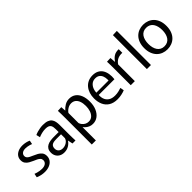

<svg xmlns="http://www.w3.org/2000/svg" viewBox="92 -1759 2990 2990"><g transform="rotate(-45 1587.0 -263.5)"><path d="M190.4 10.8Q150.6 10.8 110.3 1.7Q70 -7.4 40.1 -21.6L52.9 -83.9Q69.7 -77.1 92.8 -70.5Q115.9 -63.9 141.5 -59.7Q167.1 -55.5 191.8 -55.5Q243.8 -55.5 272.5 -77.9Q301.1 -100.3 301.1 -135.9Q301.1 -163.7 284.1 -181.6Q267.1 -199.4 240.7 -212.6Q214.2 -225.7 184.3 -237.9Q152.3 -251.8 121.2 -269.6Q90.2 -287.3 69.6 -315.1Q49.1 -342.8 49.1 -385.2Q49.1 -429.2 71.4 -461.5Q93.8 -493.8 134.9 -512.3Q176 -530.8 230.8 -530.8Q268.7 -530.8 304.8 -522.3Q341 -513.8 366.7 -501.2L354.3 -438.8Q340.1 -445.1 319.8 -450.9Q299.4 -456.7 277 -460.8Q254.6 -464.9 232.3 -464.9Q185.4 -464.9 160.5 -444.2Q135.6 -423.5 135.6 -391.6Q135.6 -367.3 150.3 -350.8Q165.1 -334.3 189.5 -322.3Q213.9 -310.3 241.7 -298.1Q275.3 -284.6 309.1 -265.9Q342.8 -247.2 365.4 -218.3Q388 -189.3 388 -142.8Q388 -96.6 362.9 -61.9Q337.8 -27.3 293.6 -8.3Q249.3 10.8 190.4 10.8Z M619.2 10.8Q572.6 10.8 538.3 -8.1Q503.9 -26.9 485.2 -60.1Q466.4 -93.2 466.4 -135.6Q466.4 -180.7 483.9 -208.9Q501.3 -237.1 530.5 -252.2Q559.7 -267.3 595.8 -272.8Q631.9 -278.2 668.9 -278.2H779.1V-341.5Q779.1 -365.9 775.7 -387.3Q772.3 -408.6 761.7 -425.5Q751.1 -442.4 728.8 -451.5Q706.6 -460.6 668.8 -460.6Q627.9 -460.6 588.4 -450.9Q548.8 -441.2 516.4 -426.9L501.3 -490.8Q527.7 -503.3 558.4 -512.2Q589.1 -521.1 621.3 -525.9Q653.5 -530.8 682.8 -530.8Q742.7 -530.8 779.7 -516.5Q816.6 -502.3 835.7 -476.6Q854.7 -451 861.5 -417.1Q868.3 -383.3 868.3 -344.4V-128.2Q868.3 -98.6 869.4 -63.4Q870.5 -28.1 871.9 0H805.7L788.3 -80.1H786.5Q760.6 -39.9 717.5 -14.6Q674.4 10.8 619.2 10.8ZM647.2 -51.8Q692.3 -51.8 730.8 -76.4Q769.2 -101 780.7 -141.1V-227.3H680.7Q660.9 -227.3 638.4 -225.3Q615.9 -223.3 596.1 -215.5Q576.3 -207.6 564.1 -189.7Q551.8 -171.8 551.8 -140.7Q551.8 -99.3 577.9 -75.5Q604 -51.8 647.2 -51.8Z M1006.8 -365.1Q1006.8 -406.6 1006.1 -446Q1005.4 -485.3 1004 -520L1082.2 -523.4L1088.2 -443.1H1090.4Q1119.4 -477.6 1163.5 -504.2Q1207.6 -530.8 1260.9 -530.8Q1324.1 -530.8 1368.4 -498.5Q1412.7 -466.2 1435.9 -407.3Q1459.2 -348.3 1459.2 -268.5Q1459.2 -185.2 1432 -122.4Q1404.7 -59.6 1357.6 -24.4Q1310.4 10.8 1249.4 10.8Q1213.6 10.8 1184.4 -1.1Q1155.1 -13.1 1133.6 -31.4Q1112.2 -49.7 1097.8 -68.3H1096.4V224H1006.8ZM1226.7 -60.9Q1275.2 -60.9 1306.2 -89.8Q1337.2 -118.6 1352.2 -164.9Q1367.3 -211.2 1367.3 -264.6Q1367.3 -324.4 1351.8 -367.7Q1336.3 -410.9 1306.1 -434.4Q1275.8 -457.9 1231.1 -457.9Q1203.4 -457.9 1177.7 -447Q1151.9 -436.1 1131.1 -418.5Q1110.3 -400.9 1097 -380.9V-158Q1104.3 -134.7 1121.8 -112.4Q1139.3 -90.2 1166.1 -75.6Q1192.9 -60.9 1226.7 -60.9Z M1791.7 10.8Q1706.6 10.8 1650.2 -23.5Q1593.8 -57.8 1566 -118.3Q1538.2 -178.8 1538.2 -258.1Q1538.2 -316 1554 -365.2Q1569.8 -414.4 1600.4 -451.8Q1630.9 -489.3 1675.1 -510Q1719.3 -530.8 1776.2 -530.8Q1834.6 -530.8 1875.6 -509.5Q1916.7 -488.2 1941 -449.7Q1965.4 -411.2 1973.9 -359.1Q1982.4 -307.1 1975.1 -245.5H1587.8L1632.9 -279.1Q1621.8 -213.9 1637.3 -164.3Q1652.8 -114.6 1694.6 -86.2Q1736.4 -57.8 1803.2 -57.8Q1846.2 -57.8 1883.8 -67.1Q1921.4 -76.3 1945.1 -84.5L1956.1 -21.6Q1926.2 -8.9 1882 0.9Q1837.7 10.8 1791.7 10.8ZM1588.8 -296.6H1895.8Q1896.8 -301.8 1896.8 -306.1Q1896.8 -310.4 1896.8 -312.8Q1896.8 -360.4 1883.2 -394.8Q1869.5 -429.2 1842.1 -448.2Q1814.8 -467.3 1772.7 -467.3Q1723.7 -467.3 1690.3 -439.4Q1656.9 -411.6 1641.1 -366.9Q1625.3 -322.2 1628.2 -271.9Z M2089 0V-372.9Q2089 -419.1 2088 -453.7Q2087 -488.3 2086 -520L2164.6 -523.4L2172 -430.9H2174.2Q2201.9 -476.2 2244.9 -504.3Q2287.9 -532.3 2352.7 -529.2V-449.5Q2295 -453.4 2251.1 -432.8Q2207.2 -412.2 2178.6 -366.7V0Z M2444 -748 2533.6 -751.4V0H2444Z M2890.2 10.8Q2839.6 10.8 2795 -6.5Q2750.4 -23.7 2716.9 -57.7Q2683.4 -91.6 2664.1 -142.6Q2644.8 -193.6 2644.8 -260Q2644.8 -326.4 2664.1 -377.4Q2683.4 -428.4 2716.9 -462.3Q2750.4 -496.3 2795 -513.5Q2839.6 -530.8 2890.2 -530.8Q2940.8 -530.8 2985.4 -513.5Q3030.1 -496.3 3063.8 -462.3Q3097.6 -428.4 3116.7 -377.4Q3135.8 -326.4 3135.8 -260Q3135.8 -193.6 3116.7 -142.6Q3097.6 -91.6 3063.8 -57.7Q3030.1 -23.7 2985.4 -6.5Q2940.8 10.8 2890.2 10.8ZM2890.2 -56.7Q2929.5 -56.7 2958.7 -72.1Q2987.9 -87.4 3006.6 -115.1Q3025.4 -142.8 3034.6 -179.8Q3043.9 -216.8 3043.9 -260Q3043.9 -303.2 3034.6 -340.2Q3025.4 -377.2 3006.6 -404.9Q2987.9 -432.6 2958.7 -447.9Q2929.5 -463.3 2890.2 -463.3Q2850.9 -463.3 2822.1 -447.9Q2793.2 -432.6 2774.2 -404.9Q2755.3 -377.2 2746 -340.2Q2736.8 -303.2 2736.8 -260Q2736.8 -216.8 2746 -179.8Q2755.3 -142.8 2774.2 -115.1Q2793.2 -87.4 2822.1 -72.1Q2850.9 -56.7 2890.2 -56.7Z"/></g></svg>

Font: Murecho Thin
Style: Regular
Weight: 100
Designer: Neil Summerour
Foundry: Positype
Version: Version 1.010